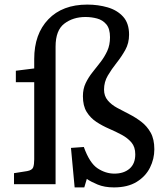

<svg xmlns="http://www.w3.org/2000/svg" viewBox="-20 -802 717 836"><path d="M305 14 289 -158 345 -162Q370 -92 405 -69Q440 -46 478 -46Q519 -46 544 -67.5Q569 -89 569 -130Q569 -162 552.5 -181.5Q536 -201 510 -215Q484 -229 455 -241.5Q426 -254 400 -271Q374 -288 357.5 -314.5Q341 -341 341 -383Q341 -415 353 -440Q365 -465 382.5 -487Q400 -509 417.5 -531.5Q435 -554 447 -580Q459 -606 459 -640Q459 -677 443 -696Q427 -715 402.5 -721.5Q378 -728 352 -728Q298 -728 260 -699Q222 -670 222 -599V0H41V-48L98 -57Q120 -61 124.5 -73.5Q129 -86 129 -108V-444H49V-494L129 -504V-545Q129 -654 190.5 -718Q252 -782 360 -782Q407 -782 448.5 -770Q490 -758 516 -729.5Q542 -701 542 -651Q542 -614 525.5 -584.5Q509 -555 487.5 -528Q466 -501 449.5 -473Q433 -445 433 -412Q433 -384 449 -365Q465 -346 490 -332.5Q515 -319 542.5 -305Q570 -291 595 -272Q620 -253 636 -224.5Q652 -196 652 -152Q652 -110 633 -72Q614 -34 575 -10Q536 14 476 14Q435 14 405 1.5Q375 -11 358 -23L347 14Z"/></svg>

Font: Literata 12pt
Style: Regular
Weight: 400
Designer: Latin by Veronika Burian and Jose Scaglione. Greek by Irene Vlachou. Cyrillic by Vera Evstafieva.
Foundry: TypeTogether
Version: Version 3.002